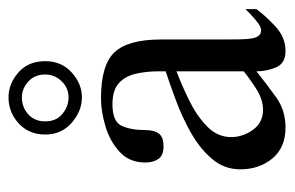

<svg xmlns="http://www.w3.org/2000/svg" viewBox="-138 -531 678 442"><g transform="rotate(-90 201.0 -310.0)"><path d="M400.9 -84V-58.6Q384.3 -36.1 359.9 -13.9Q335.4 8.3 304.7 8.3Q276.4 8.3 267.1 -13.2Q257.8 -34.7 257.8 -58.6Q228.5 -35.2 198.2 -13.4Q168 8.3 128.4 8.3Q82.5 8.3 57.4 -21.7Q32.2 -51.8 32.2 -96.2Q32.2 -132.8 56.2 -160.9Q80.1 -189 116.5 -209.5Q152.8 -230 191.2 -244.1Q229.5 -258.3 257.8 -267.6V-284.2Q257.8 -311.5 252.4 -335.7Q247.1 -359.9 231 -375Q214.8 -390.1 182.1 -390.1Q142.1 -390.1 132.3 -368.9Q122.6 -347.7 122.6 -314.5Q122.6 -294.9 114.7 -283.7Q106.9 -272.5 85 -272.5Q64.5 -272.5 56.2 -284.2Q47.9 -295.9 47.9 -314.5Q47.9 -351.1 72.3 -373.5Q96.7 -396 131.1 -406.2Q165.5 -416.5 195.8 -416.5Q272.5 -416.5 301.8 -385.3Q331.1 -354 331.1 -278.3V-140.6Q331.1 -123.5 331.3 -102.3Q331.5 -81.1 333.5 -69.8Q334.5 -61.5 338.9 -54.7Q343.3 -47.9 352.5 -47.9Q359.4 -47.9 369.1 -55.2Q378.9 -62.5 387.9 -71Q397 -79.6 400.9 -84ZM257.8 -87.9V-242.7Q228 -231.4 192.6 -214.4Q157.2 -197.3 131.8 -173.1Q106.4 -148.9 106.4 -116.7Q106.4 -90.3 123 -66.9Q139.6 -43.5 169.4 -43.5Q192.4 -43.5 216.1 -58.3Q239.7 -73.2 257.8 -87.9ZM281.2 -544.9Q281.2 -507.3 255.1 -483.9Q229 -460.4 197.8 -460.4Q166.5 -460.4 139.4 -483.9Q112.3 -507.3 112.3 -544.9Q112.3 -582.5 137.9 -606Q163.6 -629.4 197.8 -629.4Q229 -629.4 255.1 -606.7Q281.2 -584 281.2 -544.9ZM250.5 -544.9Q250.5 -569.3 234.1 -584Q217.8 -598.6 197.8 -598.6Q175.3 -598.6 158.9 -584Q142.6 -569.3 142.6 -544.9Q142.6 -519.5 159.7 -505.4Q176.8 -491.2 197.8 -491.2Q219.7 -491.2 235.1 -507.3Q250.5 -523.4 250.5 -544.9Z"/></g></svg>

Font: Rohingya Solluk
Style: Regular
Weight: 400
Designer: SIL International
Foundry: SIL International
Version: Version 1.001